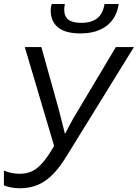

<svg xmlns="http://www.w3.org/2000/svg" viewBox="-21 -955 707 984"><path d="M-1 -4.9V-81.1Q35.2 -64.5 79.6 -64.5Q115.2 -64.5 142.6 -77.1Q169.9 -89.8 197 -120.6Q224.1 -151.4 256.3 -207L106 -713.9H190.9L275.9 -409.2Q280.3 -395.5 311.5 -270.5H313.5Q321.8 -288.6 347.7 -335.4L354 -347.2L572.8 -713.9H665.5L322.3 -158.2Q285.6 -97.7 249.3 -61Q212.9 -24.4 172.4 -7.3Q131.8 9.8 82 9.8Q35.6 9.8 -1 -4.9ZM238.8 -902.3Q238.8 -917.5 244.1 -934.6H311.5Q308.1 -916 308.1 -905.8Q308.1 -871.1 329.1 -854.5Q350.1 -837.9 395.5 -837.9Q448.2 -837.9 477.8 -861.8Q507.3 -885.7 514.6 -934.6H587.4Q576.7 -861.8 525.6 -822.8Q474.6 -783.7 390.6 -783.7Q314.5 -783.7 276.6 -814.5Q238.8 -845.2 238.8 -902.3Z"/></svg>

Font: Viking Open Sans
Style: Italic
Weight: 400
Italic angle: -12°
Foundry: Ascender Corporation
Version: Version 2.000